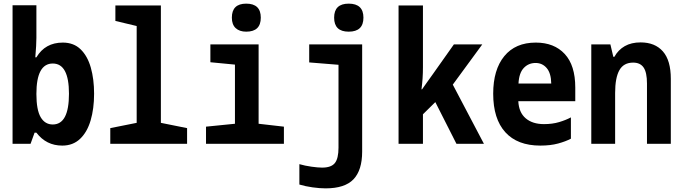

<svg xmlns="http://www.w3.org/2000/svg" viewBox="-20 -790 3750 1055"><path d="M322 10Q234 10 180 -61H170L148 0H49V-761H180V-582Q180 -544 174 -475H180Q228 -556 325 -556Q385 -556 423 -519Q461 -482 479 -418.5Q497 -355 497 -275Q497 -193 478 -128.5Q459 -64 420 -27Q381 10 322 10ZM270 -106Q359 -106 359 -275Q359 -441 270 -441Q180 -441 180 -274Q180 -186 203.5 -146Q227 -106 270 -106Z M586 0V-86L731 -115V-647L614 -675V-760H864V-115L1008 -86V0Z M1333 -616Q1296 -616 1275 -635.5Q1254 -655 1254 -693Q1254 -770 1333 -770Q1413 -770 1413 -693Q1413 -616 1333 -616ZM1112 0V-94L1271 -110V-435L1136 -448V-546H1401V-110L1540 -94V0Z M1896 -616Q1816 -616 1816 -693Q1816 -770 1896 -770Q1977 -770 1977 -693Q1977 -616 1896 -616ZM1769 245Q1737 245 1697.5 239.5Q1658 234 1625 224V112Q1656 121 1692 126Q1728 131 1750 131Q1800 131 1820 106Q1840 81 1840 21V-434L1679 -447V-546H1970V43Q1970 145 1922.5 195Q1875 245 1769 245Z M2170 0V-760H2304V-421Q2304 -389 2302 -359.5Q2300 -330 2296 -299H2299Q2312 -318 2326.5 -338Q2341 -358 2358 -382L2474 -546H2630L2468 -325L2639 0H2488L2372 -229L2304 -162V0Z M2949 10Q2823 10 2756.5 -63.5Q2690 -137 2690 -275Q2690 -407 2751 -481.5Q2812 -556 2924 -556Q3025 -556 3083 -493.5Q3141 -431 3141 -309V-234H2828Q2831 -172 2868.5 -140Q2906 -108 2969 -108Q3015 -108 3052 -119Q3089 -130 3117 -145V-28Q3089 -13 3047 -1.5Q3005 10 2949 10ZM3009 -331Q3008 -388 2984 -416Q2960 -444 2923 -444Q2884 -444 2858 -416.5Q2832 -389 2829 -331Z M3229 0V-546H3334L3350 -478H3356Q3377 -516 3413 -536.5Q3449 -557 3500 -557Q3579 -557 3622.5 -507.5Q3666 -458 3666 -357V0H3535V-331Q3535 -392 3516.5 -419Q3498 -446 3459 -446Q3407 -446 3383.5 -404.5Q3360 -363 3360 -279V0Z"/></svg>

Font: Noto Sans Mono Condensed
Style: Bold
Weight: 700
Width: 3
Designer: Monotype Design Team
Foundry: Monotype Imaging Inc.
Version: Version 2.014